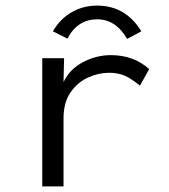

<svg xmlns="http://www.w3.org/2000/svg" viewBox="-20 -665 603 686"><path d="M131 1V-457H209L207 -372Q229 -418 276.5 -443Q324 -468 376 -468Q458 -468 513 -418L480 -359Q447 -386 423.5 -395.5Q400 -405 370 -405Q332 -405 294.5 -388Q257 -371 232 -335Q207 -299 207 -242V1ZM221 -527 169 -553Q194 -597 235.5 -621Q277 -645 327 -645Q429 -645 485 -553L434 -526Q394 -596 327 -596Q293 -596 266 -579Q239 -562 221 -527Z"/></svg>

Font: Inconsolata SemiExpanded Thin
Style: Regular
Weight: 100
Width: 6
Monospace: yes
Designer: Raph Levien, Cyreal, Brenton Simpson
Foundry: Raph Levien, Cyreal, Google
Version: Version 3.100; ttfautohint (v1.8.4.7-5d5b)